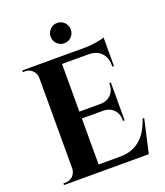

<svg xmlns="http://www.w3.org/2000/svg" viewBox="-158 -995 948 1102"><g transform="rotate(-20 315.5 -444.0)"><path d="M278 -782Q260 -800 260 -826Q260 -851 278 -870Q296 -888 321 -888Q347 -888 365 -870Q383 -851 383 -826Q383 -800 365 -782Q347 -764 321 -764Q296 -764 278 -782ZM559 0H41V-10H54Q80 -10 99 -28Q117 -47 118 -73V-630Q116 -655 98 -673Q79 -690 54 -690H41V-700H424Q455 -700 493 -706Q529 -712 544 -718V-543L534 -544V-555Q534 -600 507 -628Q481 -655 436 -657H268V-366H400Q437 -367 461 -391Q485 -416 485 -452V-461H495V-230H485V-238Q485 -275 462 -299Q438 -323 402 -324H268V-43H399Q544 -43 595 -204H605Z"/></g></svg>

Font: Cinzel Bold(RUS BY LYAJKA)
Style: Regular
Weight: 700
Designer: Natanael Gama
Version: Version 1.001;PS 001.001;hotconv 1.0.56;makeotf.lib2.0.21325